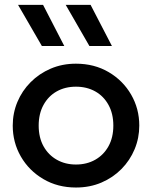

<svg xmlns="http://www.w3.org/2000/svg" viewBox="-20 -780 644 814"><path d="M302 15Q224.5 15 163.8 -20.8Q103 -56.5 68.5 -116.2Q34 -176 34 -247.5Q34 -300.5 53.8 -347.8Q73.5 -395 109.8 -431.5Q146 -468 195 -489Q244 -510 302 -510Q380 -510 440.8 -474.2Q501.5 -438.5 536 -378.8Q570.5 -319 570.5 -247.5Q570.5 -195 550.8 -147.5Q531 -100 495 -63.5Q459 -27 410 -6Q361 15 302 15ZM302 -82.5Q348 -82.5 383.8 -102.8Q419.5 -123 440 -160Q460.5 -197 460.5 -247.5Q460.5 -298 440 -335.2Q419.5 -372.5 383.8 -392.5Q348 -412.5 302 -412.5Q256 -412.5 220.5 -392.5Q185 -372.5 164.5 -335.2Q144 -298 144 -247.5Q144 -197 164.5 -160Q185 -123 220.8 -102.8Q256.5 -82.5 302 -82.5ZM359 -585 258.5 -759.5H364L454.5 -585ZM157.5 -585 56.5 -759.5H162.5L252.5 -585Z"/></svg>

Font: Geologica EX
Style: Regular
Weight: 400
Designer: Sindre Bremnes, Frode Helland
Foundry: Monokrom Skriftforlag AS
Version: Version 1.010;gftools[0.9.28]